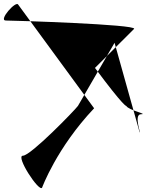

<svg xmlns="http://www.w3.org/2000/svg" viewBox="-210 -576 740 968"><path d="M466.1 -430.5C481.6 -453 -141.4 -472.5 -180.6 -472.5C-219.8 -472.5 -129.2 -575 -118.2 -552.5L264.5 -30.1C75 170.2 2 370.5 2 370.5C-14.1 392.7 -133.5 209 -94.4 209C-55.2 209 166.5 -19.5 182.9 -42L367.6 -360.3L493.4 89C505.1 111.5 461.4 0 500.6 0C539.8 0 438.2 -19.8 426.6 -42C426.6 -42 417.6 -33.3 268.8 -233.6Z"/></svg>

Font: AnarchicType
Style: Slant
Weight: 400
Version: Version Something